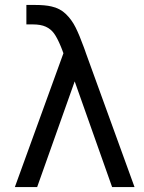

<svg xmlns="http://www.w3.org/2000/svg" viewBox="-20 -755 583 775"><path d="M236 -540Q233.5 -547.5 230.8 -554.2Q228 -561 225.5 -567.5Q211 -602.5 198 -620.2Q185 -638 164.8 -647.2Q144.5 -656.5 112 -656.5H86.5V-735H121Q162 -735 187.5 -729Q222 -721.5 245.8 -698.5Q269.5 -675.5 285 -644.5Q300.5 -613.5 318.5 -564Q320.5 -558.5 322.8 -552.2Q325 -546 327 -540L523 0H432.5L281.5 -426.5L130 0H40Z"/></svg>

Font: Vela Sans Med
Style: Regular
Weight: 500
Designer: Principal design: Mikhail Sharanda - project Manrope.
Design modification: Ravid Balaliev
Foundry: Mikhail Sharanda
Version: Version 1.001